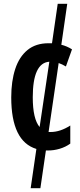

<svg xmlns="http://www.w3.org/2000/svg" viewBox="-20 -780 419 1008"><path d="M233 10Q227 10 221 10L192 208H141L171 2Q39 -38 39 -269Q39 -354 60 -418Q81 -482 124.5 -517.5Q168 -553 235 -553Q244 -553 253 -553L283 -760H333L302 -545Q331 -538 358 -521L326 -431Q306 -443 288 -449L235 -87Q240 -87 246 -87Q296 -87 349 -121V-26Q324 -8 293.5 1Q263 10 233 10ZM152 -269Q152 -156 188 -113L239 -456Q152 -450 152 -269Z"/></svg>

Font: Noto Sans ExtraCondensed SemiBold
Style: Regular
Weight: 600
Width: 2
Designer: Monotype Design Team
Foundry: Monotype Imaging Inc.
Version: Version 2.013; ttfautohint (v1.8.4.7-5d5b)